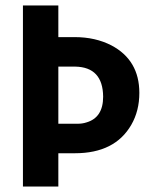

<svg xmlns="http://www.w3.org/2000/svg" viewBox="-20 -679 547 699"><path d="M252.9 -121.1Q398.4 -121.1 458 -224.6Q487.3 -275.4 487.3 -340.8Q487.3 -460 385.7 -513.7Q327.1 -543.9 252 -543.9H192.4V-659.2H63.5V0H192.4V-121.1ZM253.9 -436.5Q354.5 -434.6 355.5 -327.1Q355.5 -251 294.9 -233.4Q280.3 -228.5 262.7 -228.5H192.4V-436.5Z"/></svg>

Font: Yaldevi Colombo
Style: Bold
Weight: 700
Designer: Sol Matas, Denzil Rajitha, Kosala Senevirathne and Pathum Egodawatta
Foundry: Mooniak
Version: Version 1.020 ; ttfautohint (v1.6)